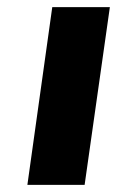

<svg xmlns="http://www.w3.org/2000/svg" viewBox="-20 -520 329 540"><path d="M57 0H218L289 -500H127Z"/></svg>

Font: Unageo
Style: Black-Italic
Weight: 900
Designer: Richard Sepsi
Foundry: Richard Sepsi
Version: Version 2.000